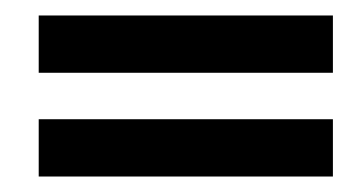

<svg xmlns="http://www.w3.org/2000/svg" viewBox="-20 -424 450 248"><path d="M30 -330V-404H410V-330ZM30 -196V-270H410V-196Z"/></svg>

Font: Red Rose Medium
Style: Regular
Weight: 500
Designer: Jaikishan Patel
Version: Version 2.000